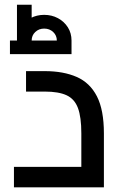

<svg xmlns="http://www.w3.org/2000/svg" viewBox="-20 -806 521 826"><path d="M40 0V-88H410.7L329.9 -16.3V-232Q329.9 -302.2 315.4 -341.1Q300.9 -380.1 266.6 -396.1Q232.2 -412 173 -412H92V-500H173Q253 -500 310 -475Q367 -450 397 -391.5Q427 -333 427 -232V0ZM53 -631.5Q53 -663.5 68.8 -688.5Q84.6 -713.5 111.2 -727.8Q137.8 -742.1 170 -742.1Q202.6 -742.1 229.3 -727.8Q256 -713.5 271.9 -688.5Q287.7 -663.5 287.7 -631.5H224.5Q224.5 -653.5 208.8 -668.3Q193.2 -683 170 -683Q147.2 -683 131.7 -668.3Q116.2 -653.5 116.2 -631.5ZM22.8 -573V-631.5H287.7V-573ZM53 -631.5V-785.5H116.2V-631.5Z"/></svg>

Font: TitilliumWeb ExtraLight
Style: Regular
Weight: 400
Designer: Mohamed Gaber, Accademia di Belle Arti di Urbino and others
Foundry: Kief Type Foundry, Accademia di Belle Arti di Urbino and others
Version: Version 3.000; ttfautohint (v1.8.2)